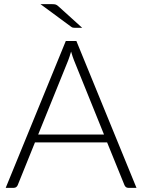

<svg xmlns="http://www.w3.org/2000/svg" viewBox="-20 -905 684 925"><path d="M637.5 0H598Q591 0 586.5 -3.8Q582 -7.5 579.5 -13.5L496 -219H148.5L65.5 -13.5Q63.5 -8 58.5 -4Q53.5 0 46.5 0H7.5L297 -707.5H348ZM164 -257H481L336.5 -614.5Q333 -623 329.5 -633.8Q326 -644.5 322.5 -656.5Q319 -644.5 315.5 -633.8Q312 -623 308.5 -614ZM231.5 -885Q243.5 -885 249.2 -882.8Q255 -880.5 262 -874L376 -771H340.5Q334.5 -771 330.5 -772Q326.5 -773 321.5 -777L175 -885Z"/></svg>

Font: Lato TR Light
Style: Regular
Weight: 300
Designer: Lukasz Dziedzic
Foundry: Lukasz Dziedzic
Version: Version 1.104 2013